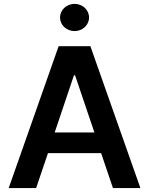

<svg xmlns="http://www.w3.org/2000/svg" viewBox="-20 -964 764 984"><path d="M165.1 0 225.9 -179.3H498.2L558.9 0H699.6L443.2 -727.3H280.5L24.5 0ZM260.3 -285.2 359 -578.1H364.7L463.8 -285.2ZM287.6 -874.3C287.6 -835.9 321 -804.7 362.2 -804.7C403.1 -804.7 436.4 -835.9 436.4 -874.3C436.4 -913 403.1 -944.2 362.2 -944.2C321 -944.2 287.6 -913 287.6 -874.3Z"/></svg>

Font: Margiela Sans Semi Bold
Style: Regular
Weight: 600
Designer: Stefan Endress, Andreas Faust
Version: Version 1.100;FEAKit 1.0